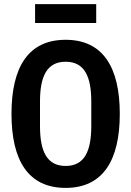

<svg xmlns="http://www.w3.org/2000/svg" viewBox="-20 -904 640 936"><path d="M300 12C481 12 564 -121 564 -349C564 -577 481 -710 300 -710C118 -710 36 -577 36 -349C36 -121 118 12 300 12ZM300 -95C207 -95 175 -169 175 -289V-409C175 -529 207 -603 300 -603C393 -603 425 -529 425 -409V-290C425 -169 393 -95 300 -95ZM151 -792H449V-884H151Z"/></svg>

Font: IBM Mono SemiBold
Style: Regular
Weight: 600
Monospace: yes
Designer: Mike Abbink, Paul van der Laan, Pieter van Rosmalen
Foundry: Bold Monday
Version: Version 2.3